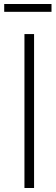

<svg xmlns="http://www.w3.org/2000/svg" viewBox="-20 -938 278 958"><path d="M237 -918V-879H1V-918ZM150 -768V0H102V-768Z"/></svg>

Font: Yaldevi ExtraLight
Style: Regular
Weight: 200
Designer: Sol Matas, Rajitha Manaperi, Kosala Senevirathne
Foundry: Mooniak
Version: Version 1.100